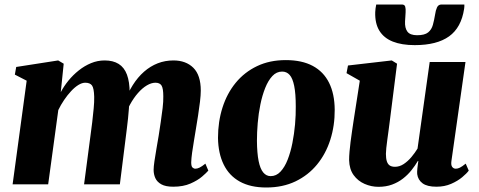

<svg xmlns="http://www.w3.org/2000/svg" viewBox="-20 -819 2126 853"><path d="M263 -536 250 -409.5Q263.5 -435.5 284 -460.8Q304.5 -486 330 -506.2Q355.5 -526.5 384.5 -538.5Q413.5 -550.5 445 -550.5Q482.5 -550.5 507.2 -535Q532 -519.5 544 -487.5Q556 -455.5 556 -406.5Q556 -398.5 555.5 -388.5Q555 -378.5 553.8 -368Q552.5 -357.5 551.5 -348L531.5 -360.5Q547.5 -405.5 569.8 -440.8Q592 -476 620 -500.5Q648 -525 680.8 -537.8Q713.5 -550.5 750.5 -550.5Q806 -550.5 839 -517.8Q872 -485 872 -416.5Q872 -397 868.5 -367.2Q865 -337.5 860 -305.8Q855 -274 850.5 -247Q846.5 -222 841.8 -194.2Q837 -166.5 833.5 -141Q830 -115.5 829.5 -98Q829.5 -80 835.2 -74.8Q841 -69.5 848 -69.5Q856.5 -69.5 866.8 -74.5Q877 -79.5 892.5 -92L905.5 -61Q897.5 -51.5 877.8 -34.5Q858 -17.5 826 -3.5Q794 10.5 749.5 10.5Q716 10.5 697 0Q678 -10.5 670.2 -27.5Q662.5 -44.5 662.5 -64.5Q662.5 -78 666.2 -103.5Q670 -129 675.2 -159.2Q680.5 -189.5 685 -216.5Q689.5 -245.5 694.2 -277.2Q699 -309 702.5 -338.8Q706 -368.5 705.5 -391Q705.5 -426 697.8 -438.8Q690 -451.5 670.5 -451.5Q652.5 -451.5 632.2 -439.5Q612 -427.5 592.8 -405.5Q573.5 -383.5 557.5 -354.2Q541.5 -325 531.5 -290.5L555 -382Q554.5 -360.5 552.8 -338Q551 -315.5 548.8 -292.8Q546.5 -270 543.5 -247L512.5 0H353.5L382 -216.5Q386 -245.5 389.8 -276.8Q393.5 -308 396.2 -337.2Q399 -366.5 398.5 -389Q397.5 -427 388.8 -439.2Q380 -451.5 358.5 -451.5Q344.5 -451.5 328.2 -441.5Q312 -431.5 295.8 -414Q279.5 -396.5 264.8 -374.8Q250 -353 239 -330L194 0H36L98.5 -460.5L46 -487.5L52 -521.5L238.5 -550.5Z M1249.5 -552Q1321.5 -552 1369.5 -526.2Q1417.5 -500.5 1442 -451.2Q1466.5 -402 1467 -331.5Q1467.5 -261 1447.5 -198.2Q1427.5 -135.5 1388.5 -88Q1349.5 -40.5 1292.8 -13.2Q1236 14 1163 14Q1093 14 1045.5 -12.2Q998 -38.5 973.8 -88Q949.5 -137.5 948.5 -206.5Q948.5 -278.5 968.5 -341.2Q988.5 -404 1027.2 -451.2Q1066 -498.5 1122 -525.2Q1178 -552 1249.5 -552ZM1233.5 -501Q1208.5 -501 1190 -481.2Q1171.5 -461.5 1158.2 -428.2Q1145 -395 1136.8 -354.8Q1128.5 -314.5 1125 -272.5Q1121.5 -230.5 1121.5 -193.5Q1122 -138 1129 -103.5Q1136 -69 1149.5 -52.8Q1163 -36.5 1182.5 -36.5Q1207.5 -36.5 1226.2 -56.5Q1245 -76.5 1258 -109.8Q1271 -143 1279 -183.5Q1287 -224 1290.8 -266.2Q1294.5 -308.5 1294 -346Q1294 -403.5 1287 -437.5Q1280 -471.5 1266.8 -486.2Q1253.5 -501 1233.5 -501Z M1661.5 11Q1629.5 11 1599.8 -2Q1570 -15 1551 -41.2Q1532 -67.5 1531 -108Q1531 -124.5 1532.8 -145.2Q1534.5 -166 1537.5 -188.8Q1540.5 -211.5 1543.8 -234.8Q1547 -258 1550.5 -280L1578.5 -460.5L1519.5 -494L1526 -528L1720.5 -550.5L1744 -536L1712.5 -287Q1710 -266 1706.8 -243Q1703.5 -220 1700.8 -199Q1698 -178 1696.2 -161.5Q1694.5 -145 1694.5 -135.5Q1694.5 -115.5 1698.5 -102.8Q1702.5 -90 1711.2 -84Q1720 -78 1735 -78Q1755 -78 1773.5 -90.2Q1792 -102.5 1807.8 -121.2Q1823.5 -140 1835 -159L1889 -543.5H2048L1985.5 -103.5Q1983 -85.5 1989 -77.5Q1995 -69.5 2005 -69.5Q2013.5 -69.5 2023.2 -74.2Q2033 -79 2049 -92L2062.5 -61Q2053.5 -48.5 2033.5 -31.8Q2013.5 -15 1984.2 -2.2Q1955 10.5 1919 10.5Q1878 10.5 1857.5 -4.5Q1837 -19.5 1833.5 -45.5Q1833 -49.5 1833.2 -56Q1833.5 -62.5 1834.2 -70.5Q1835 -78.5 1836.2 -87Q1837.5 -95.5 1838.5 -103.5L1836.5 -104Q1824.5 -83.5 1808.2 -63Q1792 -42.5 1770.5 -25.8Q1749 -9 1722 1Q1695 11 1661.5 11ZM1765 -799Q1777.5 -799 1780.2 -789.5Q1783 -780 1782 -764.5Q1782 -755.5 1780.8 -744.2Q1779.5 -733 1779.5 -724Q1778 -694.5 1790 -678.5Q1802 -662.5 1833 -662.5Q1866.5 -662.5 1882 -675Q1897.5 -687.5 1903.2 -708.8Q1909 -730 1913 -754.5Q1915.5 -773 1921.5 -786Q1927.5 -799 1941.5 -799H2043Q2043 -794.5 2043 -789.8Q2043 -785 2042 -780Q2029.5 -696.5 1975.2 -657.5Q1921 -618.5 1822.5 -618.5Q1765 -618.5 1725.2 -634.2Q1685.5 -650 1665.5 -682.5Q1645.5 -715 1647 -765Q1647.5 -773 1648.5 -781.8Q1649.5 -790.5 1651.5 -799Z"/></svg>

Font: Merriweather 60pt Black
Style: Italic
Weight: 900
Italic angle: -7.8°
Version: Version 2.101